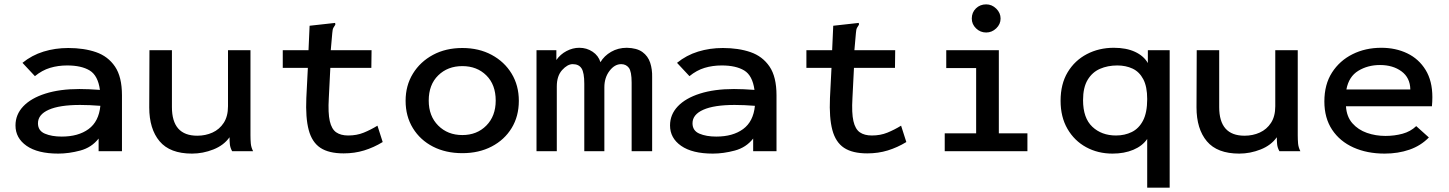

<svg xmlns="http://www.w3.org/2000/svg" viewBox="-20 -693 6640 880"><path d="M247 11Q153 11 102 -24.5Q51 -60 51 -118Q51 -168 86.5 -205.5Q122 -243 188 -264Q254 -285 344 -285Q363 -285 388 -284Q413 -283 438 -281Q429 -347 391 -370Q353 -393 288 -393Q246 -393 209.5 -382Q173 -371 140 -344L83 -405Q126 -440 179.5 -456.5Q233 -473 293 -473Q365 -473 420 -454Q475 -435 507 -388Q539 -341 539 -256V0H432V-58Q400 -17 348 -3Q296 11 247 11ZM154 -128Q154 -94 185.5 -80.5Q217 -67 263 -67Q339 -67 386 -101.5Q433 -136 440 -208Q390 -212 347 -212Q253 -212 203.5 -190Q154 -168 154 -128Z M860 11Q759 11 711.5 -45.5Q664 -102 664 -201L665 -463H768V-202Q768 -71 884 -71Q922 -71 954 -85.5Q986 -100 1005.5 -130Q1025 -160 1025 -206V-463H1128V-73Q1128 -53 1129.5 -35.5Q1131 -18 1140 0H1044Q1035 -16 1033.5 -32Q1032 -48 1032 -64Q1006 -27 958 -8Q910 11 860 11Z M1555 10Q1487 10 1448.5 -15.5Q1410 -41 1395 -97Q1380 -153 1384 -244L1391 -382H1276V-463H1394L1399 -575L1507 -587L1516 -588L1517 -580Q1512 -573 1508 -565.5Q1504 -558 1503 -542L1496 -463H1683L1682 -382H1494L1487 -243Q1483 -175 1491.5 -138Q1500 -101 1521 -86.5Q1542 -72 1576 -72Q1615 -72 1647 -85Q1679 -98 1710 -117L1734 -42Q1693 -17 1649 -3.5Q1605 10 1555 10Z M2099 9Q2023 9 1964.5 -21Q1906 -51 1872.5 -105.5Q1839 -160 1839 -231Q1839 -301 1872.5 -355.5Q1906 -410 1964.5 -441.5Q2023 -473 2099 -473Q2175 -473 2233.5 -441.5Q2292 -410 2325 -355.5Q2358 -301 2358 -231Q2358 -160 2325 -106Q2292 -52 2233.5 -21.5Q2175 9 2099 9ZM2099 -74Q2166 -74 2209 -117.5Q2252 -161 2252 -232Q2252 -305 2209 -347.5Q2166 -390 2099 -390Q2032 -390 1988.5 -347.5Q1945 -305 1945 -232Q1945 -161 1988.5 -117.5Q2032 -74 2099 -74Z M2439 0V-463H2530V-418Q2548 -444 2576.5 -459Q2605 -474 2635 -474Q2669 -474 2696 -456Q2723 -438 2732 -408Q2749 -437 2781 -455.5Q2813 -474 2853 -474Q2899 -473 2924.5 -454.5Q2950 -436 2960 -405.5Q2970 -375 2969 -339V0H2875V-314Q2875 -366 2862 -382.5Q2849 -399 2827 -399Q2797 -399 2773.5 -368Q2750 -337 2750 -293V0H2658V-309Q2658 -360 2645.5 -379.5Q2633 -399 2605 -399Q2581 -399 2556.5 -372Q2532 -345 2532 -297V0Z M3247 11Q3153 11 3102 -24.5Q3051 -60 3051 -118Q3051 -168 3086.5 -205.5Q3122 -243 3188 -264Q3254 -285 3344 -285Q3363 -285 3388 -284Q3413 -283 3438 -281Q3429 -347 3391 -370Q3353 -393 3288 -393Q3246 -393 3209.5 -382Q3173 -371 3140 -344L3083 -405Q3126 -440 3179.5 -456.5Q3233 -473 3293 -473Q3365 -473 3420 -454Q3475 -435 3507 -388Q3539 -341 3539 -256V0H3432V-58Q3400 -17 3348 -3Q3296 11 3247 11ZM3154 -128Q3154 -94 3185.5 -80.5Q3217 -67 3263 -67Q3339 -67 3386 -101.5Q3433 -136 3440 -208Q3390 -212 3347 -212Q3253 -212 3203.5 -190Q3154 -168 3154 -128Z M3955 10Q3887 10 3848.5 -15.5Q3810 -41 3795 -97Q3780 -153 3784 -244L3791 -382H3676V-463H3794L3799 -575L3907 -587L3916 -588L3917 -580Q3912 -573 3908 -565.5Q3904 -558 3903 -542L3896 -463H4083L4082 -382H3894L3887 -243Q3883 -175 3891.5 -138Q3900 -101 3921 -86.5Q3942 -72 3976 -72Q4015 -72 4047 -85Q4079 -98 4110 -117L4134 -42Q4093 -17 4049 -3.5Q4005 10 3955 10Z M4310 0V-82H4454V-381H4317V-463H4558V-82H4689V0ZM4500 -544Q4473 -544 4453.5 -563Q4434 -582 4434 -608Q4434 -636 4453 -654.5Q4472 -673 4500 -673Q4526 -673 4546 -653.5Q4566 -634 4566 -608Q4566 -582 4546 -563Q4526 -544 4500 -544Z M5238 167V-56Q5216 -24 5174.5 -6.5Q5133 11 5079 11Q5012 11 4958 -18.5Q4904 -48 4872.5 -102.5Q4841 -157 4841 -231Q4841 -308 4873.5 -362Q4906 -416 4961.5 -445Q5017 -474 5085 -474Q5142 -474 5182 -455.5Q5222 -437 5241 -404V-463H5341V167ZM5095 -72Q5135 -72 5167.5 -88Q5200 -104 5219 -140.5Q5238 -177 5238 -239Q5238 -296 5220 -330Q5202 -364 5171 -378.5Q5140 -393 5101 -393Q5057 -393 5021.5 -377.5Q4986 -362 4965 -327Q4944 -292 4944 -234Q4944 -152 4986.5 -112Q5029 -72 5095 -72Z M5660 11Q5559 11 5511.5 -45.5Q5464 -102 5464 -201L5465 -463H5568V-202Q5568 -71 5684 -71Q5722 -71 5754 -85.5Q5786 -100 5805.5 -130Q5825 -160 5825 -206V-463H5928V-73Q5928 -53 5929.5 -35.5Q5931 -18 5940 0H5844Q5835 -16 5833.5 -32Q5832 -48 5832 -64Q5806 -27 5758 -8Q5710 11 5660 11Z M6326 11Q6246 11 6183.5 -17Q6121 -45 6085.5 -98.5Q6050 -152 6050 -228Q6050 -306 6085 -360.5Q6120 -415 6179 -444.5Q6238 -474 6311 -474Q6377 -474 6430 -448.5Q6483 -423 6514 -372.5Q6545 -322 6545 -248Q6545 -227 6543 -206H6149Q6152 -158 6178.5 -128Q6205 -98 6245 -84Q6285 -70 6330 -70Q6371 -70 6408 -80Q6445 -90 6471 -115L6529 -63Q6492 -25 6440 -7Q6388 11 6326 11ZM6151 -283H6444Q6443 -337 6403.5 -366Q6364 -395 6305 -395Q6249 -395 6205.5 -368.5Q6162 -342 6151 -283Z"/></svg>

Font: Inconsolata Expanded SemiBold
Style: Regular
Weight: 600
Width: 7
Monospace: yes
Designer: Raph Levien, Cyreal, Brenton Simpson
Foundry: Raph Levien, Cyreal, Google
Version: Version 3.001; ttfautohint (v1.8.2.53-6de2)